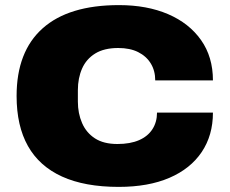

<svg xmlns="http://www.w3.org/2000/svg" viewBox="-20 -720 899 752"><path d="M445 12Q312 12 223 -28.5Q134 -69 89.5 -148Q45 -227 45 -344Q45 -518 147 -609Q249 -700 446 -700Q556 -700 638.5 -664.5Q721 -629 767.5 -563Q814 -497 814 -405H588Q588 -443 570.5 -471.5Q553 -500 521 -516Q489 -532 443 -532Q388 -532 353 -510.5Q318 -489 301.5 -451.5Q285 -414 285 -367V-322Q285 -276 301.5 -238Q318 -200 352 -178Q386 -156 440 -156Q490 -156 524.5 -171Q559 -186 577 -214Q595 -242 595 -279H814Q814 -190 770 -124.5Q726 -59 643.5 -23.5Q561 12 445 12Z"/></svg>

Font: Archivo SemiExpanded Black
Style: Regular
Weight: 900
Width: 6
Designer: Hector Gatti
Foundry: Omnibus-Type
Version: Version 2.001